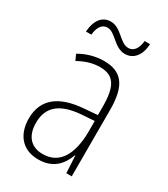

<svg xmlns="http://www.w3.org/2000/svg" viewBox="-180 -797 780 891"><g transform="rotate(30 210.0 -351.5)"><path d="M68 -615H97C101 -662 122 -681 146 -681C190 -681 218 -615 276 -615C318 -615 352 -648 355 -713H326C322 -668 302 -647 276 -647C230 -647 203 -713 146 -713C102 -713 73 -680 68 -615ZM210 -539C165 -539 119 -526 80 -503L94 -472C136 -496 174 -505 208 -505C279 -505 310 -466 310 -353V-307L237 -301C111 -291 40 -238 40 -133C40 -54 82 10 172 10C254 10 291 -38 311 -92H313L318 0H347V-357C347 -486 305 -539 210 -539ZM240 -271 311 -276V-218C310 -101 270 -22 178 -22C115 -22 79 -62 79 -133C79 -219 133 -262 240 -271Z"/></g></svg>

Font: Noto Sans Myanmar Condensed ExtraLight
Style: Regular
Weight: 200
Width: 3
Designer: Monotype Design Team
Foundry: Monotype Imaging Inc.
Version: Version 2.107